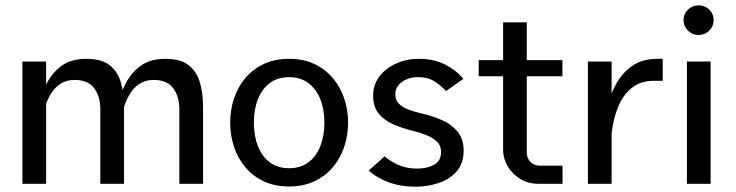

<svg xmlns="http://www.w3.org/2000/svg" viewBox="-20 -696 2786 727"><path d="M64.9 -463V0H154.6V-463ZM125.2 -304.2 149.9 -290Q158.1 -316 172 -339.6Q185.9 -363.1 208.1 -378.2Q230.3 -393.3 262.7 -393.3Q313.5 -393.3 336.7 -362.1Q359.9 -330.8 359.9 -280.8V0H449.6V-291.4Q449.6 -341.6 438 -382.8Q426.5 -424 395.8 -448.6Q365.1 -473.3 307.1 -473.3Q251.5 -473.3 216.3 -448.9Q181.2 -424.4 159.9 -385.8Q138.7 -347.2 125.2 -304.2ZM424.4 -304.2 449.1 -290Q457.3 -316 471.2 -339.6Q485 -363.1 507.3 -378.2Q529.5 -393.3 561.9 -393.3Q612.7 -393.3 635.9 -362.1Q659.1 -330.8 659.1 -280.8V0H748.8V-291.4Q748.8 -341.6 737.2 -382.8Q725.6 -424 695 -448.6Q664.3 -473.3 606.3 -473.3Q550.7 -473.3 515.5 -448.9Q480.3 -424.4 459.1 -385.8Q437.9 -347.2 424.4 -304.2Z M1074.5 -403.9Q1117.5 -403.9 1147.2 -381.8Q1176.9 -359.7 1192.6 -320.9Q1208.3 -282.1 1208.3 -231.6Q1208.3 -181.3 1192.7 -142.2Q1177.1 -103.1 1147.4 -81.1Q1117.7 -59 1074.5 -59Q1031.9 -59 1002 -81.1Q972.2 -103.1 956.7 -142.2Q941.3 -181.3 941.3 -231.6Q941.3 -282.1 956.7 -320.9Q972.2 -359.7 1002 -381.8Q1031.9 -403.9 1074.5 -403.9ZM1074.5 -473.3Q1020.4 -473.3 978.9 -453.7Q937.4 -434.2 909 -400.5Q880.6 -366.9 866.1 -323.3Q851.6 -279.8 851.6 -231.6Q851.6 -183.5 866.1 -140Q880.6 -96.4 909 -62.6Q937.4 -28.8 979 -9.4Q1020.6 10.1 1074.5 10.1Q1128.5 10.1 1170.1 -9.4Q1211.7 -28.8 1240.1 -62.6Q1268.6 -96.4 1283.3 -140Q1298 -183.5 1298 -231.6Q1298 -279.8 1283.3 -323.3Q1268.6 -366.9 1240.1 -400.5Q1211.7 -434.2 1170.2 -453.7Q1128.7 -473.3 1074.5 -473.3Z M1734.7 -397.5Q1706.7 -430.7 1664.6 -452Q1622.6 -473.3 1566 -473.3Q1520.4 -473.3 1480.8 -455.8Q1441.3 -438.4 1417 -407Q1392.8 -375.6 1392.8 -333.9Q1392.8 -291.1 1414.3 -265.4Q1435.8 -239.7 1469.1 -225.3Q1502.4 -210.9 1538 -202Q1567.6 -194.9 1593 -185Q1618.5 -175.2 1634.3 -160Q1650.1 -144.8 1650.1 -120.8Q1650.1 -86.4 1623.6 -72Q1597.2 -57.6 1559 -57.6Q1519.3 -57.6 1487.7 -71.8Q1456.1 -86.1 1436.3 -104L1376 -50.2Q1406.2 -22.6 1451.4 -5.9Q1496.6 10.9 1554.6 10.9Q1600.2 10.9 1641.6 -3.3Q1683.1 -17.4 1709.4 -47.4Q1735.6 -77.5 1735.6 -125Q1735.6 -170.8 1711.6 -198.8Q1687.7 -226.7 1651.5 -242.1Q1615.4 -257.6 1579 -265.6Q1552 -271.9 1528.6 -280.3Q1505.2 -288.8 1491 -302.6Q1476.8 -316.5 1476.8 -338.5Q1476.8 -367.4 1501.8 -385.6Q1526.7 -403.9 1562.6 -403.9Q1600.1 -403.9 1625 -388Q1649.8 -372.1 1668.9 -351.3Z M2110 -68.7H2022.1Q2003.7 -68.7 1989.2 -82.3Q1974.7 -96 1974.7 -118.4V-611.5H1885V-129.9Q1885 -95.8 1902.5 -66.1Q1920 -36.4 1950.4 -18.2Q1980.8 0 2020.3 0H2110ZM1792.6 -407.3H2109.5V-468.2H1792.6Z M2206.1 -463V0H2295.8V-463ZM2295.7 -189.2Q2301.8 -244.8 2320.2 -290.4Q2338.6 -336 2371.8 -363Q2405 -390 2455.4 -390H2489.4V-473.3H2468.8Q2413.6 -473.3 2376 -448Q2338.4 -422.7 2314.7 -381.1Q2291 -339.6 2278.4 -290.1Q2265.7 -240.5 2260.9 -192.3Z M2568.2 -620Q2568.2 -596.4 2585.1 -579.9Q2601.9 -563.5 2625.5 -563.5Q2649 -563.5 2665.6 -579.9Q2682.2 -596.3 2682.2 -619.9Q2682.2 -643.5 2665.6 -659.6Q2649 -675.7 2625.5 -675.7Q2601.9 -675.7 2585.1 -659.7Q2568.2 -643.6 2568.2 -620ZM2581 -463V0H2670.7V-463Z"/></svg>

Font: Estedad-VF-FD Black
Style: Regular
Weight: 900
Designer: Amin Abedi
Version: Version 4.000